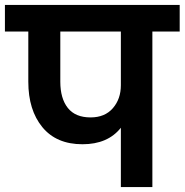

<svg xmlns="http://www.w3.org/2000/svg" viewBox="-41 -760 750 780"><path d="M327 -283Q385 -283 417.5 -320.5Q450 -358 450 -414V-632H204V-428Q204 -360 234.5 -321.5Q265 -283 327 -283ZM-21 -632V-740H689V-632H578V0H450V-241Q397 -174 294 -174Q188 -174 131 -243.5Q74 -313 74 -428V-632Z"/></svg>

Font: SVN-Poppins SemiBold
Style: Regular
Weight: 600
Designer: Ninad Kale (Devanagari), Jonny Pinhorn (Latin)
Foundry: Indian Type Foundry
Version: Version 3.002 2017